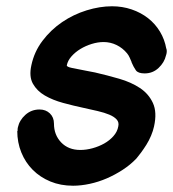

<svg xmlns="http://www.w3.org/2000/svg" viewBox="-20 -584 552 612"><path d="M510 -430Q512 -425 511.5 -418.5Q511 -412 509 -407Q504 -385 485.5 -367.5Q467 -350 441 -350Q420 -350 413 -360Q406 -370 399 -386L400 -385Q397 -392 393.5 -400Q390 -408 385 -414Q371 -431 351.5 -440.5Q332 -450 310 -450Q292 -450 272.5 -444Q253 -438 236.5 -428Q220 -418 208 -404.5Q196 -391 193 -376Q192 -371 209 -367.5Q226 -364 252 -359Q260 -357 267.5 -356Q275 -355 283 -353Q322 -344 360 -333Q398 -322 426 -303.5Q454 -285 467.5 -255.5Q481 -226 471 -181Q468 -167 461.5 -151.5Q455 -136 446.5 -122.5Q438 -109 429.5 -97.5Q421 -86 415 -79Q396 -59 371.5 -43Q347 -27 320.5 -15.5Q294 -4 266 2Q238 8 213 8Q173 8 140.5 -5.5Q108 -19 84.5 -42.5Q61 -66 48 -98Q35 -130 35 -167L36 -166Q36 -175 37 -178Q42 -201 61 -218Q80 -235 106 -235Q126 -235 139 -222.5Q152 -210 152 -190Q152 -154 175 -130Q198 -106 236 -106Q255 -106 275 -111.5Q295 -117 312 -126.5Q329 -136 341.5 -150Q354 -164 357 -181Q360 -194 352 -203Q344 -212 328.5 -218.5Q313 -225 291.5 -230Q270 -235 247 -240Q214 -247 181 -256Q148 -265 123 -279.5Q98 -294 85 -317Q72 -340 80 -376Q89 -419 115.5 -454Q142 -489 178 -513.5Q214 -538 256 -551Q298 -564 337 -564Q370 -564 399.5 -554Q429 -544 452 -526Q475 -508 490 -483Q505 -458 510 -429Z"/></svg>

Font: VDS
Style: Bold Italic
Weight: 700
Designer: artmaker
Foundry: artmaker
Version: Version 1.000 2009 initial release